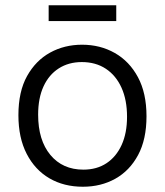

<svg xmlns="http://www.w3.org/2000/svg" viewBox="-20 -697 627 730"><path d="M295 13Q223 13 168 -19Q113 -51 81.5 -112Q50 -173 50 -259Q50 -349 83 -408Q116 -467 170.5 -497Q225 -527 292 -527Q361 -527 416.5 -495.5Q472 -464 504.5 -403.5Q537 -343 537 -255Q537 -167 505 -107.5Q473 -48 418.5 -17.5Q364 13 295 13ZM297 -52Q348 -52 385 -76.5Q422 -101 442.5 -146Q463 -191 463 -253Q463 -317 442 -363.5Q421 -410 382.5 -435.5Q344 -461 291 -461Q241 -461 203.5 -437Q166 -413 145.5 -368.5Q125 -324 125 -261Q125 -164 171.5 -108Q218 -52 297 -52ZM165 -617V-677H422V-617Z"/></svg>

Font: Bricolage Grotesque 36pt Light
Style: Regular
Weight: 300
Designer: Mathieu Triay
Foundry: Atelier Triay
Version: Version 1.001;gftools[0.9.33.dev8+g029e19f]